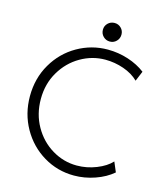

<svg xmlns="http://www.w3.org/2000/svg" viewBox="-128 -978 925 1082"><g transform="rotate(15 334.0 -437.0)"><path d="M50.8 -360.4Q50.8 -465.3 99.9 -549.3Q148.9 -633.3 231.2 -680.4Q313.5 -727.5 408.2 -727.5Q469.7 -727.5 527.6 -708.7Q585.4 -689.9 627.9 -657.2L603.5 -598.6Q569.3 -632.3 516.8 -650.6Q464.4 -668.9 409.2 -668.9Q333 -668.9 265.1 -629.6Q197.3 -590.3 155.8 -520Q114.3 -449.7 114.3 -361.3Q114.3 -273.4 154.5 -202.4Q194.8 -131.3 262 -91.1Q329.1 -50.8 406.2 -50.8Q464.8 -50.8 520 -72.8Q575.2 -94.7 605.5 -127.9L629.9 -70.3Q587.9 -34.2 527.6 -13.2Q467.3 7.8 405.3 7.8Q309.1 7.8 227.8 -40.8Q146.5 -89.4 98.6 -173.8Q50.8 -258.3 50.8 -360.4ZM351.1 -828.6Q351.1 -851.1 366.9 -866.7Q382.8 -882.3 405.8 -882.3Q428.2 -882.3 443.8 -866.7Q459.5 -851.1 459.5 -828.6Q459.5 -805.7 443.8 -789.8Q428.2 -773.9 405.8 -773.9Q382.8 -773.9 366.9 -789.8Q351.1 -805.7 351.1 -828.6Z"/></g></svg>

Font: Reddit Sans Fudge Light
Style: Regular
Weight: 300
Designer: Stephen Hutchings
Foundry: Reddit
Version: Version 1.013